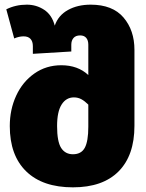

<svg xmlns="http://www.w3.org/2000/svg" viewBox="-20 -784 627 824"><path d="M557 -570V-244Q557 -117 489 -48.5Q421 20 293 20Q163 20 92.5 -48.5Q22 -117 22 -243Q22 -314 49.5 -373.5Q77 -433 127.5 -468.5Q178 -504 243 -504Q314 -504 359 -462V-592Q359 -611 350 -621.5Q341 -632 324 -632Q305 -632 295.5 -621Q286 -610 286 -592V-563L121 -553V-586Q121 -606 111 -617Q101 -628 81 -628Q62 -628 41 -619L7 -744Q47 -764 95 -764Q136 -764 169.5 -742Q203 -720 215 -674Q230 -718 271.5 -741Q313 -764 369 -764Q463 -764 510 -709Q557 -654 557 -570ZM359 -240V-335Q344 -350 329.5 -358Q315 -366 297 -366Q264 -366 244.5 -335.5Q225 -305 225 -243Q225 -176 242.5 -149Q260 -122 293 -122Q329 -122 344 -150Q359 -178 359 -240Z"/></svg>

Font: FiraGO Heavy
Style: Regular
Weight: 900
Designer: bBox Type
Foundry: bBox Type GmbH
Version: Version 1.001